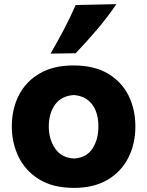

<svg xmlns="http://www.w3.org/2000/svg" viewBox="-20 -893 710 928"><path d="M338.4 15.1Q235.4 15.1 168.5 -26.6Q101.6 -68.4 69.3 -136Q37.1 -203.6 37.1 -281.7Q37.1 -365.7 71 -432.4Q105 -499 171.4 -537.8Q237.8 -576.7 335 -576.7Q435.1 -576.7 501.5 -537.4Q567.9 -498 601.1 -431.4Q634.3 -364.7 634.3 -281.7Q634.3 -197.3 599.9 -129.9Q565.4 -62.5 499.3 -23.7Q433.1 15.1 338.4 15.1ZM337.4 -127Q397 -129.9 426.3 -174.1Q455.6 -218.3 455.6 -281.7Q455.6 -348.6 425.3 -388.7Q395 -428.7 337.4 -433.6Q277.8 -430.2 246.8 -388.2Q215.8 -346.2 215.8 -281.7Q215.8 -220.2 246.6 -175Q277.3 -129.9 337.4 -127ZM224.1 -633.8Q258.8 -692.9 289.3 -751.2Q319.8 -809.6 345.7 -868.7L542.5 -873Q501 -811.5 450.7 -752.2Q400.4 -692.9 345.7 -635.7Z"/></svg>

Font: Pinar DS2-Bold
Style: Regular
Weight: 700
Designer: Amin Abedi
Version: Version 2.000